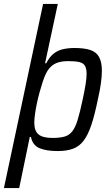

<svg xmlns="http://www.w3.org/2000/svg" viewBox="-41 -763 569 980"><path d="M-21 197 179 -743H254L189 -440H195Q211 -472 232.5 -489Q254 -506 281 -512Q308 -518 339 -518Q389 -518 419.5 -508Q450 -498 464.5 -472.5Q479 -447 479 -401Q479 -375 474 -338Q469 -301 458 -253Q442 -175 425 -124.5Q408 -74 386 -45Q364 -16 332 -4Q300 8 253 8Q195 8 160 -7Q125 -22 117 -64H111L57 197ZM227 -59Q264 -59 287.5 -65.5Q311 -72 327 -91.5Q343 -111 355 -150Q367 -189 381 -255Q391 -301 396 -333Q401 -365 401 -386Q401 -414 392 -428Q383 -442 362.5 -446.5Q342 -451 308 -451Q278 -451 256.5 -444.5Q235 -438 219.5 -423.5Q204 -409 193 -386Q185 -370 177 -345.5Q169 -321 161 -292Q153 -263 147 -234Q141 -205 137.5 -179.5Q134 -154 134 -137Q134 -95 155.5 -77Q177 -59 227 -59Z"/></svg>

Font: Saira SemiCondensed
Style: Italic
Weight: 400
Width: 4
Italic angle: -12°
Designer: Hector Gatti with collaboration of the Omnibus-Type team
Foundry: Omnibus-Type
Version: Version 1.101